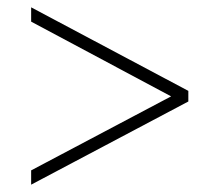

<svg xmlns="http://www.w3.org/2000/svg" viewBox="-20 -620 599 524"><path d="M65 -116V-155L447 -357L65 -561V-600L494 -372V-343Z"/></svg>

Font: Noto Rashi Hebrew ExtraLight
Style: Regular
Weight: 250
Version: Version 1.006